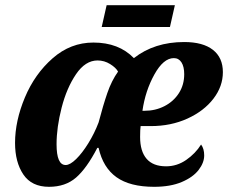

<svg xmlns="http://www.w3.org/2000/svg" viewBox="-20 -710 879 740"><path d="M38 -159Q38 -244 76 -334.5Q114 -425 183 -485.5Q252 -546 340 -546Q438 -546 496 -486Q575 -548 690 -548Q762 -548 800.5 -518Q839 -488 839 -432Q839 -377 802.5 -329.5Q766 -282 702.5 -253Q639 -224 561 -224H522Q520 -211 520 -182Q520 -127 545 -98Q570 -69 620 -69Q662 -69 697.5 -93.5Q733 -118 755 -153Q767 -137 767 -111Q767 -83 745.5 -55Q724 -27 680.5 -8.5Q637 10 574 10Q481 10 429 -27Q377 -64 360 -140H355Q314 -61 273 -25.5Q232 10 169 10Q102 10 70 -37.5Q38 -85 38 -159ZM537 -283Q579 -283 614 -301Q649 -319 669.5 -351Q690 -383 690 -424Q690 -453 679.5 -469.5Q669 -486 650 -486Q610 -486 575 -423Q540 -360 529 -283ZM360 -238Q377 -303 393.5 -351Q410 -399 435 -434Q427 -449 404.5 -463Q382 -477 356 -477Q309 -477 273 -424Q237 -371 217.5 -295Q198 -219 198 -154Q198 -74 233 -74Q250 -74 273.5 -97Q297 -120 320.5 -158Q344 -196 360 -238ZM391 -690H654L635 -606H372Z"/></svg>

Font: Noto Serif NarrowExtraBold
Style: Italic
Weight: 800
Width: 4
Italic angle: -12°
Designer: Monotype Design Team
Foundry: Monotype Imaging Inc.
Version: Version 1.001